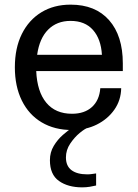

<svg xmlns="http://www.w3.org/2000/svg" viewBox="-20 -550 595 827"><path d="M290 10Q215 10 159.5 -23Q104 -56 74 -117Q44 -178 44 -260Q44 -343 74 -403.5Q104 -464 158 -497Q212 -530 284 -530Q391 -530 450 -463Q509 -396 509 -277V-244H136Q140 -155 179.5 -107.5Q219 -60 290 -60Q344 -60 376 -89Q408 -118 412 -170H502Q501 -118 472.5 -77.5Q444 -37 397 -13.5Q350 10 290 10ZM284 -460Q225 -460 187.5 -422.5Q150 -385 140 -314H419Q415 -382 380.5 -421Q346 -460 284 -460ZM334 257Q273 257 234 229.5Q195 202 195 140Q195 106 211.5 78.5Q228 51 251 31Q274 11 291 0H359Q346 4 323.5 22.5Q301 41 282.5 68.5Q264 96 264 128Q264 165 288 183Q312 201 356 201Q367 201 376 199.5Q385 198 394 197V249Q382 252 366.5 254.5Q351 257 334 257Z"/></svg>

Font: Hedvig Letters Sans
Style: Regular
Weight: 400
Designer: Alexander Örn & Tor Weibull
Foundry: Kanon Foundry
Version: Version 1.000; ttfautohint (v1.8.4.7-5d5b)